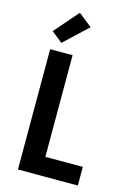

<svg xmlns="http://www.w3.org/2000/svg" viewBox="-144 -1060 788 1133"><g transform="rotate(15 250.0 -494.0)"><path d="M84 0V-735H221V-114H450V0ZM138 -788 71 -842 198 -988 281 -922Z"/></g></svg>

Font: Iosevka Term Curly Heavy
Style: Regular
Weight: 900
Designer: Belleve Invis
Foundry: Belleve Invis
Version: Version 32.3.0